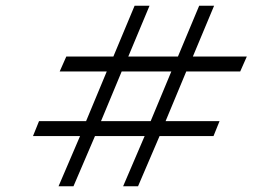

<svg xmlns="http://www.w3.org/2000/svg" viewBox="-20 -648 880 669"><path d="M404 -399 332 -226H505L577 -399ZM557 -226H745L724 -174H536L461 1H409L484 -174H311L236 1H184L259 -174H95L116 -226H280L352 -399H188L211 -451H375L449 -628H501L427 -451H600L674 -628H726L652 -451H840L817 -399H629Z"/></svg>

Font: GFS Neohellenic Rg
Style: Italic
Weight: 400
Italic angle: -12°
Designer: Takis Katsoulidis and George D. Matthiopoulos
Foundry: Takis Katsoulidis and George D. Matthiopoulos
Version: Version 1.0